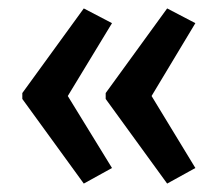

<svg xmlns="http://www.w3.org/2000/svg" viewBox="-20 -495 518 456"><path d="M33 -274 179 -475 246 -440 141 -267 246 -96 179 -59 33 -260ZM231 -274 377 -475 444 -440 340 -267 444 -96 377 -59 231 -260Z"/></svg>

Font: Noto Sans Georgian ExtraCondensed Medium
Style: Regular
Weight: 500
Width: 2
Designer: Monotype Design Team, Akaki Razmadze
Foundry: Google LLC
Version: Version 2.005; ttfautohint (v1.8.4.7-5d5b)